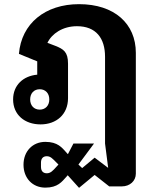

<svg xmlns="http://www.w3.org/2000/svg" viewBox="-20 -586 753 923"><path d="M198 316C258 316 278 287 299 264L305 257H306L360 317L435 255L505 310H566C604 310 633 284 633 249V-332C633 -472 530 -566 360 -566C197 -566 83 -473 71 -327L159 -291V-227C91 -221 43 -176 43 -108C43 -34 99 12 175 12C251 12 307 -36 307 -114V-280C307 -336 286 -350 245 -366L208 -380C229 -424 281 -460 350 -460C441 -460 485 -403 485 -313V104L500 221L435 172L375 222L357 205L432 104H333L307 154H305L299 147C278 124 258 96 198 96C137 96 93 141 93 206C93 271 137 316 198 316ZM171 -59C144 -59 125 -78 125 -108C125 -138 144 -157 171 -157C198 -157 217 -138 217 -108C217 -78 198 -59 171 -59ZM205 247C188 247 177 237 177 216V196C177 175 188 165 205 165C223 165 233 177 251 195L261 205L251 216C234 235 223 247 205 247Z"/></svg>

Font: IBM Plex Sans Thai Looped
Style: Bold
Weight: 700
Designer: Mike Abbink, Paul van der Laan, Pieter van Rosmalen, Ben Mitchell, Mark Frömberg
Foundry: Bold Monday
Version: Version 1.1